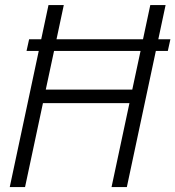

<svg xmlns="http://www.w3.org/2000/svg" viewBox="-20 -758 710 778"><path d="M87.5 -551.5 98 -599H147L176.5 -737.5H238.5L209 -599H559.5L589 -737.5H651L621.5 -599H670.5L660 -551.5H611.5L494 0H432L504.5 -340H154L81.5 0H19.5L137 -551.5ZM165.5 -395H516L549.5 -551.5H199Z"/></svg>

Font: Epilogue Light
Style: Italic
Weight: 300
Italic angle: -12°
Designer: Tyler Finck
Foundry: Etcetera Type Co
Version: Version 2.111; ttfautohint (v1.8.3)